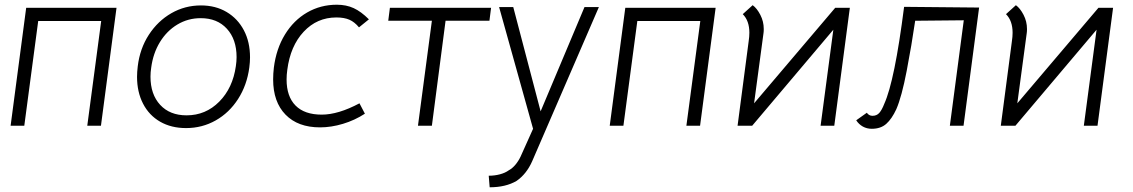

<svg xmlns="http://www.w3.org/2000/svg" viewBox="-20 -533 4803 814"><path d="M408 0H350L409 -444H142L83 0H25L91 -500H474Z M561 -207Q561 -228 564 -252Q573 -327 611 -385.5Q649 -444 706.5 -477Q764 -510 832 -510Q894 -510 941 -482Q988 -454 1014 -404.5Q1040 -355 1040 -290Q1040 -270 1037 -247Q1027 -172 989.5 -113.5Q952 -55 894.5 -22.5Q837 10 769 10Q706 10 659 -17Q612 -44 586.5 -93.5Q561 -143 561 -207ZM980 -253Q983 -273 983 -291Q983 -366 942 -411Q901 -456 831 -456Q777 -456 732 -429Q687 -402 658 -354.5Q629 -307 621 -246Q618 -227 618 -208Q618 -133 659 -88.5Q700 -44 771 -44Q852 -44 909.5 -102Q967 -160 980 -253Z M1138 -196Q1138 -221 1141 -246Q1151 -326 1188 -386.5Q1225 -447 1282 -480Q1339 -513 1408 -513Q1448 -513 1479.5 -498.5Q1511 -484 1544 -451L1502 -417Q1483 -440 1461 -449.5Q1439 -459 1406 -459Q1324 -459 1267.5 -398.5Q1211 -338 1198 -237Q1195 -216 1195 -196Q1195 -124 1233 -85.5Q1271 -47 1344 -47Q1414 -47 1504 -95L1527 -51Q1484 -23 1434 -8Q1384 7 1337 7Q1243 7 1190.5 -47Q1138 -101 1138 -196Z M1811 -445H1626L1633 -500H2062L2055 -445H1869L1811 0H1752Z M2137 189Q2152 181 2165 165.5Q2178 150 2187 131L2240 13L2096 -503H2156L2272 -61L2458 -503H2519L2236 151Q2212 205 2170 234Q2124 261 2056 261L2052 212Q2077 212 2099.5 206Q2122 200 2137 189Z M2948 0H2890L2949 -444H2682L2623 0H2565L2631 -500H3014Z M3521 -500H3583L3517 0H3459L3513 -407L3169 0H3107L3154 -358Q3157 -378 3157 -394Q3157 -445 3129 -473L3171 -511Q3189 -498 3203.5 -470Q3218 -442 3218 -410Q3218 -399 3217 -393L3177 -95Z M3610 -23 3655 -55Q3664 -42 3679 -42Q3697 -42 3708 -54.5Q3719 -67 3729 -93Q3773 -190 3813 -504L4131 -501L4065 0H4007L4066 -447L3860 -445Q3845 -342 3824 -232.5Q3803 -123 3780 -70Q3761 -29 3737.5 -8Q3714 13 3676 13Q3655 13 3638 3.5Q3621 -6 3610 -23Z M4637 -500H4699L4633 0H4575L4629 -407L4285 0H4223L4270 -358Q4273 -378 4273 -394Q4273 -445 4245 -473L4287 -511Q4305 -498 4319.5 -470Q4334 -442 4334 -410Q4334 -399 4333 -393L4293 -95Z"/></svg>

Font: Bellota Text
Style: Italic
Weight: 400
Italic angle: -7.5°
Designer: Kemie Guaida
Foundry: Kemie Guaida
Version: Version 4.001